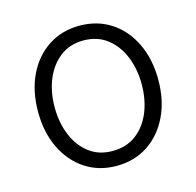

<svg xmlns="http://www.w3.org/2000/svg" viewBox="-87 -638 757 741"><g transform="rotate(-15 291.5 -268.0)"><path d="M291.5 11.7Q221.2 11.7 167 -23.9Q112.8 -59.6 82.3 -122.8Q51.8 -186 51.8 -268.1Q51.8 -351.1 82.3 -414.3Q112.8 -477.5 167 -512.9Q221.2 -548.3 291.5 -548.3Q362.8 -548.3 417 -512.9Q471.2 -477.5 501.7 -414.1Q532.2 -350.6 532.2 -268.1Q532.2 -186 501.7 -122.8Q471.2 -59.6 417 -23.9Q362.8 11.7 291.5 11.7ZM291.5 -47.9Q347.2 -47.9 386.2 -77.6Q425.3 -107.4 445.6 -157.2Q465.8 -207 465.8 -268.1Q465.8 -329.1 445.3 -379.2Q424.8 -429.2 386 -459.2Q347.2 -489.3 291.5 -489.3Q236.8 -489.3 198 -459.2Q159.2 -429.2 138.7 -379.4Q118.2 -329.6 118.2 -268.1Q118.2 -207 138.7 -157.2Q159.2 -107.4 197.8 -77.6Q236.3 -47.9 291.5 -47.9Z"/></g></svg>

Font: Inter 17pt Light
Style: Regular
Weight: 300
Version: Version 4.001;git-66647c0bb